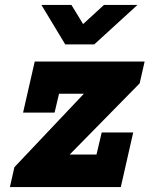

<svg xmlns="http://www.w3.org/2000/svg" viewBox="-20 -754 603 774"><path d="M38 -80 318 -376H218L200 -300H73L120 -506H563L543 -418L261 -131H369L390 -220H517L467 0H20ZM243 -575 147 -734H268L315 -657L399 -734H534L360 -575Z"/></svg>

Font: Arvo
Style: Bold Italic
Weight: 700
Italic angle: -13°
Designer: Anton Koovit (Cyrillic Expansion: Cyreal)
Foundry: Anton Koovit, Yassin Baggar
Version: Version 3.000